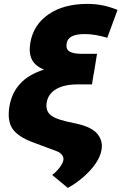

<svg xmlns="http://www.w3.org/2000/svg" viewBox="-20 -757 614 969"><path d="M573.2 -707 521.5 -566.4Q457 -585.4 409.2 -585Q323.7 -585.9 316.4 -538.1Q311.5 -509.8 329.8 -497.8Q348.1 -485.8 390.6 -485.4H469.7L453.1 -383.8H452.6L444.3 -331.1H372.1Q304.2 -331.1 263.7 -307.4Q223.1 -283.7 215.8 -240.2Q209.5 -201.7 231.2 -180.2Q252.9 -158.7 313.5 -144.5L371.1 -131.8Q443.8 -115.2 472.2 -80.3Q500.5 -45.4 492.2 0Q486.3 34.2 461.9 69.3Q437.5 104.5 401.1 136.2Q364.7 168 322.3 191.4L243.2 126Q264.6 110.4 281 88.4Q297.4 66.4 299.8 50.8Q302.2 37.1 292.7 24.7Q283.2 12.2 265.6 5.9L142.6 -40Q68.4 -68.4 42.2 -108.6Q16.1 -148.9 27.3 -218.8Q50.8 -359.4 202.6 -405.8Q157.7 -423.3 141.1 -456.3Q124.5 -489.3 132.8 -540Q148.4 -632.3 225.1 -684.8Q301.8 -737.3 420.9 -737.3Q460.9 -737.3 497.1 -730.2Q533.2 -723.1 573.2 -707Z"/></svg>

Font: Inter Tight Black
Style: Italic
Weight: 900
Italic angle: -9.39999°
Designer: Rasmus Andersson
Foundry: rsms
Version: Version 3.004; ttfautohint (v1.8.4.7-5d5b)